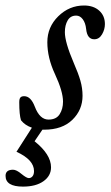

<svg xmlns="http://www.w3.org/2000/svg" viewBox="-80 -465 407 705"><path d="M82.5 11.2H75.7L46.9 53.7Q107.4 102.1 107.4 149.4Q107.4 180.7 79.6 200.4Q51.8 220.2 4.4 220.2Q-59.6 220.2 -59.6 180.7Q-59.6 158.2 -32.2 158.2Q-19.5 158.2 -1 173.8Q17.6 189 25.9 189Q33.7 189 39.3 182.4Q44.9 175.8 44.9 163.1Q44.9 121.6 -19.5 92.3L37.1 3.9Q11.7 -4.9 -2.9 -23.4Q-9.3 -43.5 -9.3 -89.8Q-9.3 -102.1 -5.1 -106.9Q-1 -111.8 8.8 -111.8Q33.2 -111.8 47.9 -73.2Q65.9 -25.9 98.1 -25.9Q126.5 -25.9 138.9 -45.4Q151.4 -64.9 151.4 -91.8Q151.4 -129.4 121.6 -193.4Q93.8 -252.9 93.8 -310.1Q93.8 -365.7 134 -405.3Q174.3 -444.8 228.5 -444.8Q263.2 -444.8 284.2 -426Q305.2 -407.2 305.2 -376.5Q305.2 -356.9 294.7 -338.9Q284.2 -320.8 266.1 -320.8Q240.2 -320.8 236.3 -358.4Q233.9 -380.9 223.9 -394.3Q213.9 -407.7 199.7 -407.7Q178.7 -407.7 168.5 -390.1Q158.2 -372.6 158.2 -346.7Q158.2 -310.1 190.4 -234.9Q207.5 -195.8 215.3 -168.5Q223.1 -141.1 223.1 -113.3Q223.1 -61.5 185.8 -25.1Q148.4 11.2 82.5 11.2Z"/></svg>

Font: Elstob
Style: Italic
Weight: 400
Italic angle: -20°
Designer: Peter S. Baker
Version: Version 1.015